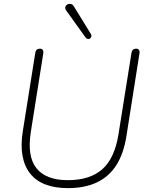

<svg xmlns="http://www.w3.org/2000/svg" viewBox="-20 -962 760 990"><path d="M330 8Q264 8 215 -10.5Q166 -29 136 -66.5Q106 -104 96 -159.5Q86 -215 98 -288L162 -690Q164 -701 170 -706Q176 -711 186 -711Q196 -711 200.5 -704.5Q205 -698 203 -686L139 -282Q119 -156 168 -94.5Q217 -33 330 -33Q443 -33 507 -89Q571 -145 591 -270L658 -690Q660 -701 666 -706Q672 -711 682 -711Q692 -711 696.5 -704.5Q701 -698 699 -686L632 -261Q618 -171 580.5 -111.5Q543 -52 480.5 -22Q418 8 330 8ZM421 -769 322 -907Q316 -915 316.5 -922.5Q317 -930 322 -935Q327 -940 334 -941.5Q341 -943 348.5 -940.5Q356 -938 361 -929L449 -786Q453 -779 451 -773Q449 -767 444 -763.5Q439 -760 432.5 -761Q426 -762 421 -769Z"/></svg>

Font: Nunito ExtraLight
Style: Italic
Weight: 200
Italic angle: -9°
Designer: Vernon Adams
Foundry: Vernon Adams
Version: Version 3.602